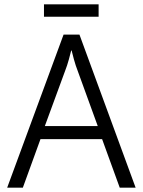

<svg xmlns="http://www.w3.org/2000/svg" viewBox="-20 -862 656 882"><path d="M166 -223 85 0H13L272 -703H345L603 0H530L449 -223ZM280 -539 186 -283H429L336 -539Q328 -559 319.5 -589.5Q311 -620 309 -630H307Q305 -620 296.5 -589.5Q288 -559 280 -539ZM433 -842V-785H182V-842Z"/></svg>

Font: Museo Sans Light
Style: Regular
Weight: 300
Designer: Jos Buivenga
Foundry: Jos Buivenga & Rosetta Type Foundry (extension, remastering)
Version: Version 3.600;PS 1.000;hotconv 1.0.88;makeotf.lib2.5.647800;